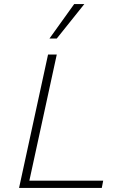

<svg xmlns="http://www.w3.org/2000/svg" viewBox="-20 -927 600 947"><path d="M74 0 217 -658H260L117 0ZM90 0 97 -36H489L482 0ZM224 -737 346 -907H396L260 -737Z"/></svg>

Font: Ysabeau ExtraLight
Style: Italic
Weight: 250
Italic angle: -12°
Version: Version 2.000;gftools[0.9.27.dev2+g8671c4b]